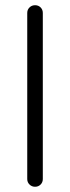

<svg xmlns="http://www.w3.org/2000/svg" viewBox="-20 -690 270 740"><path d="M85 0V-640.1Q85 -652.8 93.8 -661.4Q102.5 -669.9 115.2 -669.9Q127.9 -669.9 136.5 -661.4Q145 -652.8 145 -640.1V0Q145 12.7 136.5 21.2Q127.9 29.8 115.2 29.8Q102.5 29.8 93.8 21.2Q85 12.7 85 0Z"/></svg>

Font: Beon
Style: Regular
Weight: 400
Designer: BSozoo
Foundry: BSozoo
Version: Version 1.001;PS 001.001;hotconv 1.0.70;makeotf.lib2.5.58329